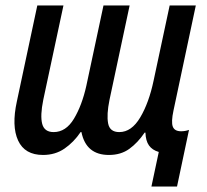

<svg xmlns="http://www.w3.org/2000/svg" viewBox="-20 -559 761 705"><path d="M536 126 563 -1Q539 -8 527 -25Q515 -42 514 -72H511Q486 -35 455 -12.5Q424 10 380 10Q296 10 279 -74H276Q251 -37 217 -13.5Q183 10 138 10Q71 10 46.5 -43Q22 -96 42 -187L117 -539H213L139 -193Q127 -134 135 -104Q143 -74 177 -74Q222 -74 251.5 -123Q281 -172 297 -244L360 -539H456L382 -192Q371 -138 377 -106Q383 -74 418 -74Q463 -74 495 -128Q527 -182 544 -263L603 -539H699L617 -153Q608 -111 614.5 -94Q621 -77 645 -77Q660 -77 674 -82L630 126Z"/></svg>

Font: Noto Sans Condensed Medium
Style: Italic
Weight: 500
Width: 3
Italic angle: -12°
Designer: Monotype Design Team
Foundry: Monotype Imaging Inc.
Version: Version 2.013; ttfautohint (v1.8.4.7-5d5b)